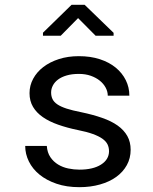

<svg xmlns="http://www.w3.org/2000/svg" viewBox="-20 -773 640 803"><path d="M436 -140.1Q436 -156.2 429.7 -169.2Q423.3 -182.1 408.2 -192.9Q393.1 -203.6 368.2 -212.6Q343.3 -221.7 306.2 -229Q260.7 -238.3 223.4 -251.5Q186 -264.6 159.4 -283Q132.8 -301.3 118.2 -325.9Q103.5 -350.6 103.5 -383.3Q103.5 -415.5 118.7 -443.6Q133.8 -471.7 161.1 -492.7Q188.5 -513.7 226.3 -525.9Q264.2 -538.1 309.6 -538.1Q358.4 -538.1 397.5 -525.4Q436.5 -512.7 463.9 -490.2Q491.2 -467.8 506.1 -437.7Q521 -407.7 521 -373H430.7Q430.7 -390.1 421.9 -406.5Q413.1 -422.9 397.5 -435.5Q381.8 -448.2 359.6 -456.1Q337.4 -463.9 309.6 -463.9Q280.8 -463.9 259 -457.5Q237.3 -451.2 222.9 -440.4Q208.5 -429.7 201.2 -415.5Q193.8 -401.4 193.8 -386.2Q193.8 -370.6 199.7 -358.4Q205.6 -346.2 220 -336.4Q234.4 -326.7 258.5 -318.8Q282.7 -311 319.8 -303.7Q368.7 -293.5 407.2 -280Q445.8 -266.6 472.2 -247.8Q498.5 -229 512.5 -204.1Q526.4 -179.2 526.4 -146.5Q526.4 -111.3 510.5 -82.5Q494.6 -53.7 466.3 -33.2Q438 -12.7 398.4 -1.5Q358.9 9.8 312 9.8Q258.3 9.8 216.3 -4.6Q174.3 -19 145.3 -42.7Q116.2 -66.4 100.8 -97.7Q85.4 -128.9 85.4 -162.6H175.8Q177.7 -134.8 190.7 -115.7Q203.6 -96.7 222.9 -85Q242.2 -73.2 265.6 -68.4Q289.1 -63.5 312 -63.5Q369.1 -63.5 402.3 -84.5Q435.5 -105.5 436 -140.1ZM455.1 -635.7V-623.5H379.9L306.6 -697.3L233.9 -623.5H159.7V-636.2L279.3 -752.9H334Z"/></svg>

Font: Roboto Mono
Style: Regular
Weight: 400
Designer: Google
Version: Version 2.000985; 2015; ttfautohint (v1.3)